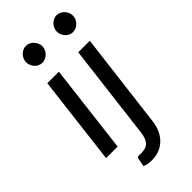

<svg xmlns="http://www.w3.org/2000/svg" viewBox="-283 -788 1029 1029"><g transform="rotate(-45 231.5 -274.0)"><path d="M34 0ZM182.5 -506.5 121.5 0H34L95 -506.5ZM216.5 -665.5Q216.5 -652.5 211.2 -641.2Q206 -630 197.2 -621.2Q188.5 -612.5 177.2 -607.5Q166 -602.5 154 -602.5Q142.5 -602.5 131.5 -607.5Q120.5 -612.5 112.2 -621.2Q104 -630 99 -641.2Q94 -652.5 94 -665.5Q94 -678.5 99 -690Q104 -701.5 112.5 -710.2Q121 -719 132 -724.2Q143 -729.5 154.5 -729.5Q166.5 -729.5 177.8 -724.5Q189 -719.5 197.5 -710.8Q206 -702 211.2 -690.2Q216.5 -678.5 216.5 -665.5ZM417 -506.5 350 37.5Q346.5 68 335 94.2Q323.5 120.5 304.8 140Q286 159.5 259.5 170.8Q233 182 199.5 182Q182 182 169.8 179.5Q157.5 177 145.5 172L154.5 124Q156 119.5 158.2 117.2Q160.5 115 164.2 114.5Q168 114 173.8 114.2Q179.5 114.5 188 114.5Q223.5 114.5 240.5 96.2Q257.5 78 263 37.5L329.5 -506.5ZM448.5 -665.5Q448.5 -652.5 443.2 -641.2Q438 -630 429.2 -621.2Q420.5 -612.5 409.5 -607.5Q398.5 -602.5 386.5 -602.5Q374.5 -602.5 363.8 -607.5Q353 -612.5 344.8 -621.2Q336.5 -630 331.5 -641.2Q326.5 -652.5 326.5 -665.5Q326.5 -678.5 331.5 -690Q336.5 -701.5 345 -710.2Q353.5 -719 364.2 -724.2Q375 -729.5 387 -729.5Q399 -729.5 410 -724.5Q421 -719.5 429.8 -710.8Q438.5 -702 443.5 -690.2Q448.5 -678.5 448.5 -665.5Z"/></g></svg>

Font: Lato
Style: Italic
Weight: 400
Italic angle: -7°
Designer: Lukasz Dziedzic
Foundry: tyPoland Lukasz Dziedzic
Version: Version 2.007; 2014-02-27